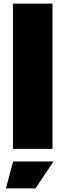

<svg xmlns="http://www.w3.org/2000/svg" viewBox="-20 -828 364 1068"><path d="M53 70H278L177 220H13ZM52 -808H272V0H52Z"/></svg>

Font: Plata Sans Black
Style: Regular
Weight: 900
Designer: Pablo Impallari, Andres Torresi, & Cristiano Sobral
Foundry: Pablo Impallari, Andres Torresi, & Cristiano Sobral
Version: Version 1.00;December 28, 2019;FontCreator 12.0.0.2547 64-bi